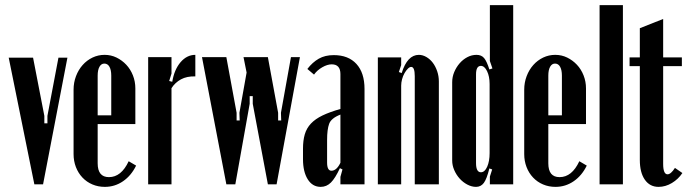

<svg xmlns="http://www.w3.org/2000/svg" viewBox="-20 -719 2682 749"><path d="M148 0H114L14 -494H109L153 -267V-238H165V-267L208 -494H243Z M267 -369Q267 -397 276.5 -422Q286 -447 302.5 -465.5Q319 -484 341 -494.5Q363 -505 388 -505Q413 -505 434.5 -494.5Q456 -484 472.5 -466.5Q489 -449 498.5 -425Q508 -401 508 -374V-235H361V-82Q361 -28 405 -28Q453 -28 482 -90L511 -73Q492 -34 460 -12Q428 10 389 10Q363 10 340.5 0.5Q318 -9 301.5 -26.5Q285 -44 276 -67.5Q267 -91 267 -118ZM414 -269V-424Q414 -446 407 -458.5Q400 -471 387 -471Q375 -471 368 -458.5Q361 -446 361 -424V-269Z M649 -496V-432L640 -403L652 -400Q660 -448 684.5 -476.5Q709 -505 742 -505V-421Q709 -422 686 -409.5Q663 -397 649 -375V0H558V-496Z M768 -496H863L903 -279V-249H915L914 -279L942 -436L930 -496H1025L1065 -279V-249H1077L1076 -279L1115 -496H1150L1059 0H1025L966 -314V-344H954V-314L898 0H863Z M1162 -139Q1162 -171 1169 -195Q1176 -219 1193 -237Q1210 -255 1238 -268.5Q1266 -282 1308 -294V-430Q1308 -468 1274 -468Q1257 -468 1237 -456.5Q1217 -445 1205 -428L1179 -450Q1199 -476 1223.5 -490Q1248 -504 1282 -504Q1339 -504 1370.5 -469.5Q1402 -435 1402 -372V0H1308V-29L1316 -58L1306 -63Q1288 -24 1271 -7Q1254 10 1231 10Q1199 10 1180.5 -19.5Q1162 -49 1162 -98ZM1273 -53Q1293 -53 1308 -84V-272Q1272 -258 1264 -236Q1256 -214 1256 -173V-85Q1256 -53 1273 -53Z M1547 -434Q1569 -505 1614 -505Q1629 -505 1643.5 -496.5Q1658 -488 1668.5 -474Q1679 -460 1685.5 -441Q1692 -422 1692 -401V0H1598V-422Q1598 -458 1584 -458Q1578 -458 1571 -451Q1564 -444 1558 -433.5Q1552 -423 1548.5 -410Q1545 -397 1545 -385V0H1454V-495H1545V-465L1536 -438Z M1900 -58 1889 -62Q1879 -21 1867.5 -5.5Q1856 10 1837 10Q1820 10 1803 1Q1786 -8 1773 -22.5Q1760 -37 1752 -55.5Q1744 -74 1744 -93V-398Q1744 -419 1752 -438Q1760 -457 1773 -472Q1786 -487 1803 -496Q1820 -505 1839 -505Q1858 -505 1868.5 -492.5Q1879 -480 1889 -448L1901 -452L1891 -481V-699H1982V0H1891V-30ZM1890 -391Q1890 -421 1880 -441.5Q1870 -462 1856 -462Q1837 -462 1837 -429V-83Q1837 -47 1856 -47Q1871 -47 1880.5 -68.5Q1890 -90 1890 -122Z M2025 -369Q2025 -397 2034.5 -422Q2044 -447 2060.5 -465.5Q2077 -484 2099 -494.5Q2121 -505 2146 -505Q2171 -505 2192.5 -494.5Q2214 -484 2230.5 -466.5Q2247 -449 2256.5 -425Q2266 -401 2266 -374V-235H2119V-82Q2119 -28 2163 -28Q2211 -28 2240 -90L2269 -73Q2250 -34 2218 -12Q2186 10 2147 10Q2121 10 2098.5 0.5Q2076 -9 2059.5 -26.5Q2043 -44 2034 -67.5Q2025 -91 2025 -118ZM2172 -269V-424Q2172 -446 2165 -458.5Q2158 -471 2145 -471Q2133 -471 2126 -458.5Q2119 -446 2119 -424V-269Z M2319 -699H2410V0H2319Z M2549 10Q2515 10 2495.5 -18Q2476 -46 2476 -95V-461H2436V-495H2476V-609L2567 -645V-495H2640V-461H2567V-80Q2567 -39 2584 -39Q2597 -39 2613 -64L2642 -44Q2626 -20 2601 -5Q2576 10 2549 10Z"/></svg>

Font: Moniqa ExtBd Cond Paragraph
Style: Regular
Weight: 800
Width: 3
Designer: Rajesh Rajput
Foundry: Rajesh Rajput
Version: Version 1.000